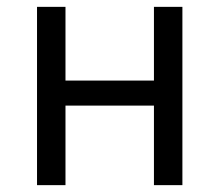

<svg xmlns="http://www.w3.org/2000/svg" viewBox="-20 -540 640 560"><path d="M88 0V-520H171V-305H429V-520H512V0H429V-232H171V0Z"/></svg>

Font: Zed Mono Extended
Style: Regular
Weight: 400
Width: 7
Monospace: yes
Designer: Belleve Invis
Foundry: Belleve Invis
Version: Version 1.0.0; ttfautohint (v1.8.4)